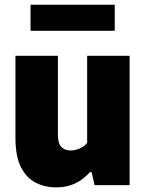

<svg xmlns="http://www.w3.org/2000/svg" viewBox="-20 -785 618 814"><path d="M219.5 9.5Q170 9.5 130.5 -11Q91 -31.5 68.2 -77.5Q45.5 -123.5 45.5 -200V-548.5H225.5V-214.5Q225.5 -176 240.5 -161.5Q255.5 -147 279.5 -147Q297 -147 317 -155.2Q337 -163.5 349.5 -179V-548.5H529.5V0H381L368.5 -55H361Q304 9.5 219.5 9.5ZM109.5 -654.5V-765H466.5V-654.5Z"/></svg>

Font: Encode Sans SmCnd XBd
Style: Regular
Weight: 800
Width: 4
Designer: Multiple Designers
Foundry: Impallari Type
Version: Version 3.002; ttfautohint (v1.8.3) -l 8 -r 50 -G 200 -x 14 